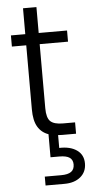

<svg xmlns="http://www.w3.org/2000/svg" viewBox="-62 -718 480 1012"><g transform="rotate(-5 178.0 -212.5)"><path d="M226 67Q284 65 319 89.5Q354 114 354 160Q354 205 322 231.5Q290 258 237 258H137V211H223Q260 211 277 198.5Q294 186 294 160Q294 136 277 124Q260 112 223 112H176V-10Q139 -23 119.5 -56Q100 -89 100 -148V-487H24V-546H100V-683H171V-546H321V-487H171V-148Q171 -97 190.5 -78.5Q210 -60 257 -60H321V0H246Q235 0 226 -1Z"/></g></svg>

Font: Poppins Light
Style: Regular
Weight: 300
Designer: Ninad Kale (Devanagari), Jonny Pinhorn (Latin)
Version: Version 5.002